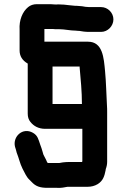

<svg xmlns="http://www.w3.org/2000/svg" viewBox="-20 -659 614 921"><path d="M465 -625H408C395 -625 385 -627 374 -629L350 -631C344 -631 338 -631 332 -632L312 -634C299 -636 276 -638 259 -638C246 -636 234 -639 222 -639H157C140 -639 126 -634 115 -625C88 -603 71 -563 74 -516V-417C74 -390 87 -369 113 -354V-114C113 -98 117 -85 126 -74C142 -54 165 -41 197 -41H375V114C374 115 374 117 374 118H312C300 118 290 119 281 120L264 123H209C209 122 208 121 206 119C203 111 199 103 194 94L188 82L184 68C180 56 178 46 173 35C164 9 161 -9 138 -22C89 -50 40 -4 52 45C55 54 58 64 60 73C71 100 75 124 88 150C99 170 106 189 121 203L131 213C151 235 172 242 208 242H254C263 243 272 242 281 241L298 238C301 237 306 237 312 237H400C418 237 434 233 449 224C474 208 481 187 487 156V153C492 140 494 128 494 117V-120C494 -131 494 -143 493 -155C490 -208 489 -265 484 -317C478 -382 473 -459 402 -459H193V-520H233C242 -519 251 -518 262 -519C290 -519 316 -512 344 -512C349 -511 354 -511 359 -511C374 -508 390 -506 408 -506H465C497 -506 524 -534 524 -566C524 -598 497 -625 465 -625ZM373 -160H232V-340H362V-336C367 -280 373 -220 373 -160Z"/></svg>

Font: Electronic
Style: Nord
Weight: 900
Version: Version 1.011